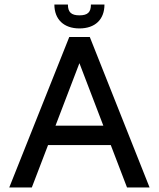

<svg xmlns="http://www.w3.org/2000/svg" viewBox="-20 -831 704 851"><path d="M332 -763C296 -763 281 -777 281 -811H221C221 -745 263 -705 332 -705C402 -705 443 -745 443 -811H383C383 -777 369 -763 332 -763ZM543 0H643L378 -667H287L21 0H121L193 -188H471ZM332 -551 438 -274H226Z"/></svg>

Font: Maven Pro
Style: Medium
Weight: 500
Designer: Joe Prince
Foundry: Joe Prince
Version: Version 1.003